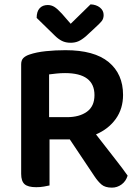

<svg xmlns="http://www.w3.org/2000/svg" viewBox="-20 -851 639 880"><path d="M207 -1Q198 1 181.5 4Q165 7 146 7Q108 7 92.5 -7Q77 -21 77 -54V-556Q77 -575 87 -585Q97 -595 115 -601Q147 -612 190.5 -616.5Q234 -621 280 -621Q412 -621 478 -566.5Q544 -512 544 -416Q544 -353 511 -306.5Q478 -260 420 -235Q464 -178 504.5 -126.5Q545 -75 565 -46Q557 -20 537 -5.5Q517 9 493 9Q462 9 445.5 -5Q429 -19 413 -43L300 -212H207ZM287 -314Q344 -314 378.5 -339Q413 -364 413 -415Q413 -516 278 -516Q258 -516 239.5 -514Q221 -512 205 -510V-314ZM395 -831Q421 -830 438 -816.5Q455 -803 455 -782Q455 -765 445.5 -753.5Q436 -742 417 -725L374 -685Q354 -668 338.5 -661.5Q323 -655 304 -655Q281 -655 264 -663.5Q247 -672 231 -688L148 -769Q148 -798 161.5 -813Q175 -828 199 -828Q215 -828 229 -819.5Q243 -811 264 -788L304 -742Z"/></svg>

Font: Baloo Paaji 2 SemiBold
Style: Regular
Weight: 600
Designer: Shuchita Grover, Noopur Datye and Ek Type
Foundry: Ek Type
Version: Version 1.640;hotconv 1.0.111;makeotfexe 2.5.65597; ttfautoh